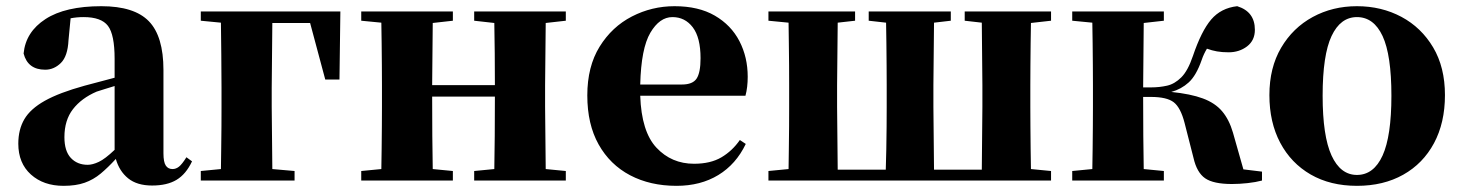

<svg xmlns="http://www.w3.org/2000/svg" viewBox="-20 -583 4721 620"><path d="M471.2 16.1Q422.4 16.1 393.8 -7.1Q365.2 -30.3 354 -69.8Q328.6 -42 305.2 -22.5Q281.7 -2.9 253.4 7.1Q225.1 17.1 185.1 17.1Q120.6 17.1 79.8 -19.5Q39.1 -56.2 39.1 -119.1Q39.1 -164.6 58.6 -198Q78.1 -231.4 124.8 -257.6Q171.4 -283.7 252.9 -306.2L350.1 -332V-393.1Q350.1 -471.2 328.6 -499.5Q307.1 -527.8 250 -527.8Q228 -527.8 208 -523.9L201.2 -453.1Q198.7 -401.4 176.5 -379.6Q154.3 -357.9 126 -357.9Q69.8 -357.9 56.2 -410.2Q63 -480 127 -521.5Q190.9 -563 307.1 -563Q413.6 -563 460.7 -514.4Q507.8 -465.8 507.8 -356.9V-87.9Q507.8 -59.6 515.4 -48.3Q522.9 -37.1 537.1 -37.1Q548.3 -37.1 558.1 -44.9Q567.9 -52.7 582 -75.2L600.1 -62Q580.6 -20.5 550 -2.2Q519.5 16.1 471.2 16.1ZM350.1 -99.1V-305.2Q332.5 -299.8 317.6 -295.2Q302.7 -290.5 292 -287.1Q243.2 -266.1 215.6 -230.5Q188 -194.8 188 -140.1Q188 -95.2 208.7 -73Q229.5 -50.8 263.2 -50.8Q278.8 -50.8 299.1 -60.3Q319.3 -69.8 350.1 -99.1Z M628.4 -516.1V-545.9H1079.1L1076.2 -326.2H1030.3L981.4 -508.8H859.4L857.4 -298.8V-237.8L859.4 -37.1L931.2 -30.8V0H628.4V-30.8L693.4 -37.1Q693.8 -65.9 694.3 -102.1Q694.8 -138.2 695.1 -174.1Q695.3 -210 695.3 -237.8V-298.8Q695.3 -347.2 694.6 -406.5Q693.8 -465.8 693.4 -509.8Z M1511.2 -516.1V-545.9H1807.1V-516.1L1742.2 -508.8L1740.2 -308.1V-237.8L1742.2 -37.1L1807.1 -30.8V0H1511.2V-30.8L1576.2 -37.1Q1577.1 -80.6 1577.6 -143.8Q1578.1 -207 1578.1 -271H1375.5Q1375.5 -207 1376 -143.8Q1376.5 -80.6 1377.4 -37.1L1442.4 -30.8V0H1146.5V-30.8L1211.4 -37.1Q1211.9 -65.9 1212.4 -102.1Q1212.9 -138.2 1213.1 -174.1Q1213.4 -210 1213.4 -237.8V-308.1Q1213.4 -335.9 1213.1 -371.8Q1212.9 -407.7 1212.4 -444.1Q1211.9 -480.5 1211.4 -509.8L1146.5 -516.1V-545.9H1442.4V-516.1L1377.4 -508.8L1375.5 -308.1H1578.1Q1578.1 -355.5 1577.6 -411.6Q1577.1 -467.8 1576.2 -508.8Z M2164.6 17.1Q2079.6 17.1 2014.6 -17.1Q1949.7 -51.3 1913.1 -116.5Q1876.5 -181.6 1876.5 -274.9Q1876.5 -368.2 1916.3 -432.4Q1956.1 -496.6 2020.5 -529.8Q2085 -563 2158.2 -563Q2235.8 -563 2288.3 -532.5Q2340.8 -502 2367.7 -450.2Q2394.5 -398.4 2394.5 -335Q2394.5 -300.8 2387.2 -273.9H2047.4Q2051.3 -157.7 2099.9 -106Q2148.4 -54.2 2221.2 -54.2Q2274.4 -54.2 2309.6 -75Q2344.7 -95.7 2369.1 -130.9L2388.2 -118.2Q2356.9 -52.7 2299.6 -17.8Q2242.2 17.1 2164.6 17.1ZM2047.4 -310.1H2182.1Q2216.8 -310.1 2229.5 -329.3Q2242.2 -348.6 2242.2 -395Q2242.2 -461.9 2217 -494.9Q2191.9 -527.8 2151.4 -527.8Q2109.9 -527.8 2080.1 -477.3Q2050.3 -426.8 2047.4 -310.1Z M2608.4 0H2461.4V-30.8L2526.4 -37.1Q2526.9 -65.9 2527.3 -102.1Q2527.8 -138.2 2528.1 -174.1Q2528.3 -210 2528.3 -237.8V-308.1Q2528.3 -335.9 2528.1 -371.8Q2527.8 -407.7 2527.3 -444.1Q2526.9 -480.5 2526.4 -509.8L2461.4 -516.1V-545.9H2741.2V-516.1L2685.1 -509.8L2683.1 -308.1V-237.8L2685.1 -35.2H2840.3Q2841.3 -64 2842 -100.3Q2842.8 -136.7 2843 -173.1Q2843.3 -209.5 2843.3 -237.8V-308.1Q2843.3 -335.9 2843 -372.1Q2842.8 -408.2 2842.3 -444.6Q2841.8 -481 2841.3 -509.8L2785.2 -516.1V-545.9H3050.3V-516.1L2996.1 -509.8L2994.1 -308.1V-237.8L2996.1 -35.2H3150.4L3152.3 -237.8V-308.1L3150.4 -509.8L3095.2 -516.1V-545.9H3374V-516.1L3309.1 -508.8Q3308.6 -480 3308.1 -443.8Q3307.6 -407.7 3307.4 -371.8Q3307.1 -335.9 3307.1 -308.1V-237.8Q3307.1 -210 3307.4 -174.1Q3307.6 -138.2 3308.1 -102.1Q3308.6 -65.9 3309.1 -37.1L3374 -30.8V0Z M3834 -73.2 3805.2 -186Q3792.5 -235.4 3770.3 -252.7Q3748 -270 3696.3 -270H3671.4Q3671.4 -206.1 3671.9 -143.3Q3672.4 -80.6 3673.3 -37.1L3738.3 -30.8V0H3442.4V-30.8L3507.3 -37.1Q3507.8 -65.9 3508.3 -102.1Q3508.8 -138.2 3509 -174.1Q3509.3 -210 3509.3 -237.8V-308.1Q3509.3 -335.9 3509 -371.8Q3508.8 -407.7 3508.3 -444.1Q3507.8 -480.5 3507.3 -509.8L3442.4 -516.1V-545.9H3738.3V-516.1L3673.3 -508.8L3671.4 -300.8H3697.3Q3724.1 -300.8 3748.8 -306.4Q3773.4 -312 3794.7 -333.3Q3815.9 -354.5 3832 -401.9Q3859.4 -482.9 3891.1 -520Q3922.9 -557.1 3975.1 -563Q4032.2 -545.4 4032.2 -486.8Q4032.2 -452.6 4007.1 -433.3Q3981.9 -414.1 3947.3 -414.1Q3926.3 -414.1 3909.9 -417Q3893.6 -419.9 3877.4 -425.8Q3872.6 -418 3868.2 -408.7Q3863.8 -399.4 3860.4 -389.2Q3842.8 -338.9 3818.6 -316.9Q3794.4 -294.9 3762.2 -286.1Q3824.7 -279.8 3864.3 -265.1Q3903.8 -250.5 3926.5 -223.6Q3949.2 -196.8 3961.4 -154.8L3995.1 -36.1L4055.2 -28.8V0Q4035.2 5.4 4008.8 8.3Q3982.4 11.2 3958 11.2Q3898.4 11.2 3871.6 -7.3Q3844.7 -25.9 3834 -73.2Z M4361.8 17.1Q4275.9 17.1 4212.4 -19.5Q4148.9 -56.2 4114 -122.1Q4079.1 -188 4079.1 -275.9Q4079.1 -364.3 4116.9 -428.7Q4154.8 -493.2 4219 -528.1Q4283.2 -563 4361.8 -563Q4440.9 -563 4505.4 -528.6Q4569.8 -494.1 4607.9 -429.9Q4646 -365.7 4646 -275.9Q4646 -186.5 4610.6 -120.6Q4575.2 -54.7 4511.2 -18.8Q4447.3 17.1 4361.8 17.1ZM4361.8 -18.1Q4416 -18.1 4444.6 -80.8Q4473.1 -143.6 4473.1 -273.9Q4473.1 -405.3 4444.6 -466.6Q4416 -527.8 4361.8 -527.8Q4308.6 -527.8 4279.8 -466.6Q4251 -405.3 4251 -273.9Q4251 -143.6 4279.8 -80.8Q4308.6 -18.1 4361.8 -18.1Z"/></svg>

Font: Source Han Serif TW Heavy
Style: Regular
Weight: 900
Designer: Ryoko NISHIZUKA Ë•øÂ°öÊ∂ºÂ≠ê (kana & ideographs); Frank Grie√ühammer (Latin, Greek & Cyrillic); Wenlong ZHANG Âº†ÊñáÈæô 
Foundry: Adobe
Version: Version 2.003;hotconv 1.1.1;makeotfexe 2.6.0